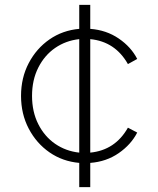

<svg xmlns="http://www.w3.org/2000/svg" viewBox="-20 -765 647 785"><path d="M304 0H349V-99Q415 -104 465.5 -139Q516 -174 541 -223L503 -243Q451 -151 349 -141V-605Q451 -595 503 -503L541 -524Q516 -573 465.5 -607.5Q415 -642 349 -647V-745H304V-647Q236 -641 182.5 -604Q129 -567 97.5 -507Q66 -447 66 -373Q66 -299 97.5 -239Q129 -179 182.5 -142Q236 -105 304 -99ZM111 -373Q111 -438 136.5 -488.5Q162 -539 205.5 -569Q249 -599 304 -605V-141Q249 -147 205.5 -177Q162 -207 136.5 -257.5Q111 -308 111 -373Z"/></svg>

Font: Plus Jakarta Sans ExtraLight
Style: Regular
Weight: 200
Designer: Gumpita Rahayu
Foundry: Tokotype
Version: Version 2.004; ttfautohint (v1.8.3)